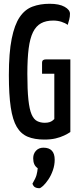

<svg xmlns="http://www.w3.org/2000/svg" viewBox="-20 -730 420 1018"><path d="M215 10Q163 10 127 -5Q91 -20 69 -57Q47 -94 37 -161Q27 -228 27 -332Q27 -450 42 -524.5Q57 -599 84.5 -639.5Q112 -680 152.5 -695Q193 -710 243 -710Q294 -710 322.5 -694Q351 -678 351 -657Q351 -641 347 -626Q343 -611 339 -598Q326 -608 305.5 -614.5Q285 -621 262 -621Q224 -621 197.5 -606.5Q171 -592 155 -559.5Q139 -527 132 -473Q125 -419 125 -338Q125 -254 130.5 -202Q136 -150 147.5 -123.5Q159 -97 177 -88Q195 -79 217 -79Q233 -79 243 -82.5Q253 -86 259 -91Q265 -96 268 -99V-339H203V-398Q203 -415 223 -415H353V-30Q340 -21 320 -11.5Q300 -2 274.5 4Q249 10 215 10ZM188 268Q175 268 166 263Q157 258 152 244Q169 215 173.5 198.5Q178 182 180 162Q167 153 161.5 140Q156 127 156 109Q156 85 171 69Q186 53 210 53Q240 53 255 69Q270 85 270 117Q270 145 260.5 172.5Q251 200 236.5 221.5Q222 243 208.5 255.5Q195 268 188 268Z"/></svg>

Font: Yanone Kaffeesatz Medium
Style: Regular
Weight: 500
Designer: Yanone (Cyrillic: Daniel Pouzeot, Huerta Tipografica, and Cyreal)
Foundry: Yanone
Version: Version 2.003